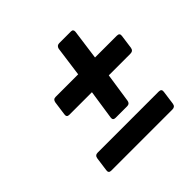

<svg xmlns="http://www.w3.org/2000/svg" viewBox="-122 -640 661 661"><g transform="rotate(-45 209.0 -309.5)"><path d="M395 -329H290L274 -222Q272 -209 260 -209H203Q190 -209 192 -222L208 -329H98Q85 -329 87 -342L94 -393Q96 -406 108 -406H218L233 -516Q236 -528 248 -528H305Q316 -528 315 -516L300 -406H406Q420 -406 418 -393L411 -342Q409 -329 395 -329ZM362 -91H64Q51 -91 53 -104L60 -155Q62 -168 75 -168H372Q386 -168 384 -155L377 -104Q375 -91 362 -91Z"/></g></svg>

Font: Sanchez
Style: Italic
Weight: 400
Designer: Daniel Hernández
Foundry: LatinoType
Version: Version 1.001